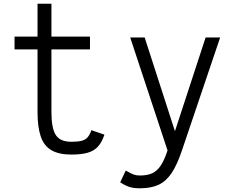

<svg xmlns="http://www.w3.org/2000/svg" viewBox="-20 -820 1240 1036"><path d="M365 14Q298 14 257.8 -9.2Q217.5 -32.5 200 -83.2Q182.5 -134 182.5 -215.5V-553.5H58.5V-622.5H182.5V-800H257.5V-622.5H465.5V-553.5H257.5V-215.5Q257.5 -128 281 -91.5Q304.5 -55 365 -55Q400.5 -55 421 -60.5Q441.5 -66 453 -79.5Q464.5 -93 473 -117.5L543.5 -93.5Q530 -53 509 -29.5Q488 -6 453.5 4Q419 14 365 14Z M734 196Q701.5 196 678.5 188.8Q655.5 181.5 628.5 163.5L658.5 100.5Q686 116 700.8 121.5Q715.5 127 734 127Q774.5 127 801 115Q827.5 103 847.2 73.5Q867 44 884 -8.5L682.5 -618H760.5L924 -112L1089.5 -618H1168L961 -6Q935.5 69.5 906 113.8Q876.5 158 835.8 177Q795 196 734 196Z"/></svg>

Font: Victor Mono Thin
Style: Regular
Weight: 100
Monospace: yes
Designer: Rune Bjørnerås
Version: Version 1.561;gftools[0.9.30]